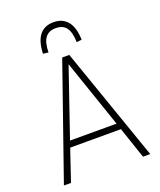

<svg xmlns="http://www.w3.org/2000/svg" viewBox="-164 -1018 936 1120"><g transform="rotate(-20 304.0 -458.0)"><path d="M36 0 282 -705H326L572 0H527L458 -204L481 -195H127L149 -204L80 0ZM303 -654 157 -228 142 -234H466L450 -228L304 -654ZM217 -760 184 -764Q187 -841 217.5 -878.5Q248 -916 304 -916Q360 -916 391 -878Q422 -840 424 -764L392 -760Q391 -821 370 -850Q349 -879 304 -879Q261 -879 239.5 -850.5Q218 -822 217 -760Z"/></g></svg>

Font: Nunito Sans 10pt Condensed ExtraLight
Style: Regular
Weight: 250
Width: 3
Designer: Vernon Adams
Foundry: Vernon Adams
Version: Version 3.101;gftools[0.9.27]